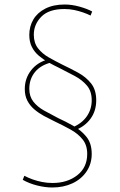

<svg xmlns="http://www.w3.org/2000/svg" viewBox="-20 -748 532 852"><path d="M212 84Q180 84 144.5 75Q109 66 81 50L88 32Q105 41 124.5 48Q144 55 166.5 59.5Q189 64 213 64Q279 64 323 29.5Q367 -5 367 -65Q367 -104 346.5 -129.5Q326 -155 292.5 -173.5Q259 -192 221 -210Q198 -221 175 -233.5Q152 -246 132.5 -262.5Q113 -279 101.5 -301Q90 -323 90 -353Q90 -400 118 -436Q146 -472 195 -485L208 -471Q160 -459 135 -428Q110 -397 110 -354Q110 -320 128 -297Q146 -274 175.5 -257.5Q205 -241 238 -224Q271 -209 305.5 -189.5Q340 -170 363.5 -141Q387 -112 387 -65Q387 -21 364 13Q341 47 301.5 65.5Q262 84 212 84ZM302 -183Q343 -200 365 -231.5Q387 -263 387 -303Q387 -343 366 -368Q345 -393 311.5 -411Q278 -429 242 -447Q219 -458 195.5 -471Q172 -484 152.5 -500.5Q133 -517 121.5 -539.5Q110 -562 110 -593Q110 -631 128 -661.5Q146 -692 181.5 -710Q217 -728 267 -728Q299 -728 333 -718.5Q367 -709 389 -697L382 -679Q368 -686 349.5 -692.5Q331 -699 310 -703.5Q289 -708 266 -708Q197 -708 163.5 -674Q130 -640 130 -594Q130 -558 148.5 -534Q167 -510 196 -493.5Q225 -477 257 -461Q293 -444 327.5 -425Q362 -406 384.5 -377.5Q407 -349 407 -303Q407 -256 382 -221.5Q357 -187 313 -170Z"/></svg>

Font: Murecho Thin Thin
Style: Regular
Weight: 250
Version: Version 1.010